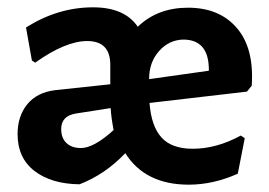

<svg xmlns="http://www.w3.org/2000/svg" viewBox="-20 -494 734 524"><path d="M629 -20Q562 10 495 10Q376 10 322 -76Q267 -18 197 9Q120 8 74 -27.5Q28 -63 28 -128Q28 -177 54.5 -209.5Q81 -242 131 -248L281 -264V-317Q281 -382 218 -382Q159 -382 76 -323L67 -329L51 -419Q138 -474 234 -474Q320 -474 356 -421Q410 -473 493 -473Q579 -473 626.5 -417.5Q674 -362 667 -260L654 -244L388 -213Q393 -149 421 -118.5Q449 -88 506 -88Q571 -88 637 -124L648 -117ZM387 -279V-278L550 -301Q551 -386 480 -386Q441 -385 414 -354.5Q387 -324 387 -279ZM147 -142Q147 -117 161.5 -103.5Q176 -90 201 -90Q236 -90 290 -139Q283 -177 282 -199L186 -184Q147 -177 147 -142Z"/></svg>

Font: Alegreya Sans
Style: Bold
Weight: 700
Designer: Juan Pablo del Peral
Foundry: Huerta Tipografica
Version: Version 2.007